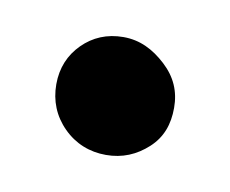

<svg xmlns="http://www.w3.org/2000/svg" viewBox="-32 -420 234 195"><g transform="rotate(10 84.5 -322.5)"><path d="M41 -366C30 -355 24 -341 24 -324C24 -307 30 -292 42 -280C54 -268 69 -262 86 -262C103 -262 117 -268 129 -279C141 -290 146 -304 146 -321C146 -338 140 -352 127 -364C114 -376 100 -383 83 -383C66 -383 52 -377 41 -366Z"/></g></svg>

Font: AppleStorm
Style: Xbd
Weight: 800
Foundry: Cannot Into Space Fonts
Version: Version 1.01